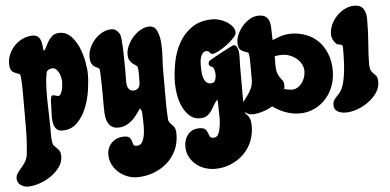

<svg xmlns="http://www.w3.org/2000/svg" viewBox="-92 -616 2016 992"><g transform="rotate(-5 916.0 -120.5)"><path d="M246 -506Q281 -506 305.5 -480.5Q330 -455 345 -419.5Q360 -384 367 -345.5Q374 -307 374 -280Q374 -245 367 -197.5Q360 -150 342.5 -106.5Q325 -63 294.5 -32.5Q264 -2 218 -2Q195 -2 184.5 -16Q174 -30 171 -50Q168 -70 169.5 -92Q171 -114 171 -131Q171 -145 171.5 -158.5Q172 -172 177 -185Q185 -190 194.5 -186Q204 -182 213 -182Q220 -182 225 -191Q230 -200 233 -212Q236 -224 237 -236Q238 -248 238 -253Q238 -262 235.5 -274.5Q233 -287 227.5 -299Q222 -311 213.5 -319Q205 -327 193 -327Q183 -327 173.5 -321.5Q164 -316 162 -305Q156 -276 154.5 -238.5Q153 -201 153.5 -162Q154 -123 155.5 -84.5Q157 -46 157 -16Q157 -8 156.5 5Q156 18 157 31.5Q158 45 160 56.5Q162 68 167 72Q182 86 191 97Q200 108 200 130Q200 160 181 186Q162 212 134 231Q106 250 74 260.5Q42 271 15 271Q-5 271 -22.5 258.5Q-40 246 -40 225Q-40 209 -31 196.5Q-22 184 -10.5 171Q1 158 11 141.5Q21 125 24 100Q31 30 31 -42Q31 -114 31 -185Q31 -192 31 -211.5Q31 -231 30.5 -252Q30 -273 28.5 -290.5Q27 -308 24 -311Q12 -316 2.5 -319.5Q-7 -323 -13.5 -328.5Q-20 -334 -23.5 -343.5Q-27 -353 -27 -370Q-27 -396 -16 -420.5Q-5 -445 13.5 -463.5Q32 -482 56 -493Q80 -504 106 -504Q124 -504 133.5 -496Q143 -488 147.5 -475.5Q152 -463 153.5 -448.5Q155 -434 156 -422Q163 -422 169 -435Q175 -448 184 -464Q193 -480 207.5 -493Q222 -506 246 -506Z M514 -501Q529 -501 538 -494.5Q547 -488 555 -476Q561 -469 563.5 -439Q566 -409 567 -373.5Q568 -338 568 -305Q568 -272 568 -259Q568 -249 567.5 -235Q567 -221 569 -208Q571 -195 578.5 -185.5Q586 -176 601 -176Q619 -176 627.5 -187Q636 -198 636 -215Q636 -233 636.5 -254.5Q637 -276 634 -293Q632 -300 624.5 -304.5Q617 -309 609 -315.5Q601 -322 594 -333Q587 -344 587 -365Q587 -387 598 -410.5Q609 -434 626.5 -453.5Q644 -473 666 -485.5Q688 -498 711 -498Q739 -498 751 -471Q763 -444 765.5 -407.5Q768 -371 765.5 -333.5Q763 -296 763 -275V-104Q763 -98 763 -83Q763 -68 764 -51.5Q765 -35 765.5 -20.5Q766 -6 768 -3Q774 8 780 14Q786 20 791.5 26Q797 32 800 41Q803 50 803 67Q803 114 785 152Q767 190 736 216.5Q705 243 665 257.5Q625 272 581 272Q555 272 530 262Q505 252 485.5 234.5Q466 217 454.5 194Q443 171 443 144Q443 106 468 81.5Q493 57 531 57Q553 57 560.5 65.5Q568 74 570.5 83.5Q573 93 576 101.5Q579 110 594 110Q615 110 624.5 89.5Q634 69 636.5 41Q639 13 637.5 -14.5Q636 -42 636 -57Q636 -62 633.5 -69Q631 -76 627 -81Q615 -65 603.5 -49Q592 -33 577.5 -20.5Q563 -8 545.5 0Q528 8 506 8Q482 8 469 -3.5Q456 -15 449.5 -32.5Q443 -50 442 -70Q441 -90 441 -107Q441 -123 441 -154.5Q441 -186 440.5 -217.5Q440 -249 439 -274Q438 -299 435 -303Q432 -308 424.5 -310.5Q417 -313 409.5 -318.5Q402 -324 396 -335Q390 -346 390 -369Q390 -392 400.5 -415.5Q411 -439 428 -458Q445 -477 467.5 -489Q490 -501 514 -501Z M1040 -507Q1055 -507 1075 -501.5Q1095 -496 1112 -485.5Q1129 -475 1141 -460.5Q1153 -446 1153 -428Q1153 -417 1137 -400Q1121 -383 1099.5 -367Q1078 -351 1056.5 -340Q1035 -329 1025 -329Q1016 -329 1010.5 -337.5Q1005 -346 995 -346Q983 -346 976 -338.5Q969 -331 965 -319.5Q961 -308 960 -296Q959 -284 959 -275Q959 -264 959.5 -247.5Q960 -231 964 -215.5Q968 -200 977 -189Q986 -178 1002 -178Q1020 -178 1025.5 -191Q1031 -204 1031 -218Q1031 -226 1030 -234.5Q1029 -243 1025 -251Q1025 -257 1021 -259.5Q1017 -262 1012.5 -264Q1008 -266 1004 -269.5Q1000 -273 1000 -281Q1000 -283 1001.5 -287Q1003 -291 1004 -293Q1007 -296 1027.5 -307.5Q1048 -319 1071 -331.5Q1094 -344 1114 -354Q1134 -364 1136 -364Q1149 -364 1155 -351Q1161 -338 1162 -321Q1163 -304 1162 -286.5Q1161 -269 1161 -260Q1161 -251 1161 -230.5Q1161 -210 1161 -184.5Q1161 -159 1161 -131Q1161 -103 1161 -78.5Q1161 -54 1162 -36.5Q1163 -19 1164 -14Q1166 -7 1171 -3Q1176 1 1181 7.5Q1186 14 1190 26Q1194 38 1194 60Q1194 104 1178 141.5Q1162 179 1133.5 206Q1105 233 1067 248.5Q1029 264 986 264Q959 264 933 255Q907 246 887 229Q867 212 855 188.5Q843 165 843 135Q843 100 863.5 74Q884 48 922 48Q946 48 954 56.5Q962 65 965.5 75.5Q969 86 973 94.5Q977 103 993 103Q1011 103 1019 84Q1027 65 1030 39.5Q1033 14 1032 -11.5Q1031 -37 1031 -50Q1031 -60 1031 -70.5Q1031 -81 1029 -92Q1017 -80 1009 -65Q1001 -50 991.5 -36Q982 -22 968 -12.5Q954 -3 932 -3Q900 -3 878 -23Q856 -43 842.5 -72Q829 -101 823.5 -133.5Q818 -166 818 -192Q818 -244 828.5 -300Q839 -356 864.5 -402Q890 -448 933 -477.5Q976 -507 1040 -507Z M1775 -513Q1809 -513 1822.5 -492Q1836 -471 1836 -441Q1836 -369 1831 -311.5Q1826 -254 1826 -209Q1826 -183 1832 -172Q1838 -161 1845.5 -154.5Q1853 -148 1859 -139.5Q1865 -131 1865 -110Q1865 -80 1847 -54Q1829 -28 1802 -8.5Q1775 11 1743.5 22Q1712 33 1686 33Q1675 33 1664 31Q1653 29 1644 24Q1635 19 1629.5 10.5Q1624 2 1624 -11Q1624 -29 1634.5 -42Q1645 -55 1657 -67Q1673 -84 1682 -116.5Q1691 -149 1694.5 -186Q1698 -223 1698.5 -259Q1699 -295 1699 -304Q1699 -316 1688 -318.5Q1677 -321 1669 -323Q1658 -332 1650.5 -346.5Q1643 -361 1643 -376Q1643 -401 1654 -425.5Q1665 -450 1683.5 -469.5Q1702 -489 1726 -501Q1750 -513 1775 -513ZM1343 -288Q1344 -277 1344 -272Q1343 -259 1343 -251Q1343 -216 1349 -200.5Q1355 -185 1361.5 -176Q1368 -167 1374 -159.5Q1380 -152 1380 -134Q1380 -125 1378 -116Q1390 -112 1407 -110Q1427 -107 1442 -114.5Q1457 -122 1467.5 -135Q1478 -148 1484 -165Q1490 -182 1490 -199Q1490 -215 1482 -232.5Q1474 -250 1458.5 -263.5Q1443 -277 1419.5 -286Q1396 -295 1365 -292Q1351 -291 1343 -288ZM1308 -32Q1285 -18 1259 -10Q1228 0 1203 0Q1185 0 1169 -11.5Q1153 -23 1153 -41Q1153 -55 1162.5 -68.5Q1172 -82 1184 -97.5Q1196 -113 1205.5 -133Q1215 -153 1215 -180V-281Q1215 -288 1213.5 -301Q1212 -314 1209 -320Q1184 -327 1171 -336.5Q1158 -346 1158 -375Q1158 -397 1168.5 -420Q1179 -443 1196 -462Q1213 -481 1234.5 -493Q1256 -505 1279 -505Q1302 -505 1314 -496.5Q1326 -488 1331.5 -474.5Q1337 -461 1338 -444Q1338 -429 1340 -373Q1358 -379 1377 -387Q1402 -397 1438 -397.5Q1474 -398 1512 -384.5Q1550 -371 1577.5 -343.5Q1605 -316 1620.5 -276.5Q1636 -237 1636 -187Q1636 -143 1620 -103.5Q1604 -64 1575 -35.5Q1546 -7 1506.5 7Q1467 21 1419 15Q1381 9 1347 -8Q1325 -19 1308 -32Z"/></g></svg>

Font: r_Neptun CAT
Style: Regular
Weight: 400
Foundry: Peter Wiegel, CAT-Fonts
Version: Version 1.000;June 8, 2024;FontCreator 14.0.0.2814 32-bit